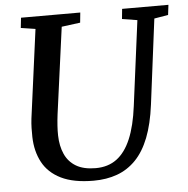

<svg xmlns="http://www.w3.org/2000/svg" viewBox="-53 -795 839 857"><g transform="rotate(-5 366.5 -366.5)"><path d="M665 -687.5 616.5 -306Q605.5 -220 581.8 -159.5Q558 -99 521.8 -61.8Q485.5 -24.5 438 -7.2Q390.5 10 332.5 10Q243 10 187 -17.5Q131 -45 104.5 -94.5Q78 -144 76.5 -208.5Q76 -227.5 76.5 -248Q77 -268.5 79.5 -290L132.5 -687.5L67.5 -697.5L72.5 -743H338L333.5 -698L250 -687L197.5 -299.5Q194 -272 192.5 -248.2Q191 -224.5 191.5 -205Q192.5 -157.5 208.8 -121.2Q225 -85 258.8 -65Q292.5 -45 346.5 -45Q402 -45 440.8 -73.8Q479.5 -102.5 504 -160.5Q528.5 -218.5 539.5 -306L589 -687L521 -698L525.5 -743H733L727.5 -698Z"/></g></svg>

Font: Merriweather Light 18pt Medium
Style: Italic
Weight: 500
Italic angle: -7.8°
Version: Version 2.101